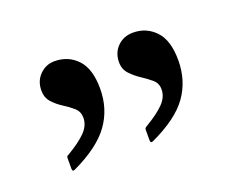

<svg xmlns="http://www.w3.org/2000/svg" viewBox="-52 -729 470 381"><g transform="rotate(-20 183.5 -538.5)"><path d="M217 -431Q211 -428 211 -435V-457Q211 -461 215 -463Q242 -479 255 -492.5Q268 -506 268 -522Q268 -535 258.5 -543Q249 -551 237.5 -558.5Q226 -566 216.5 -576Q207 -586 207 -601Q207 -621 220 -634Q233 -647 253 -647Q281 -647 300 -627Q319 -607 319 -565Q319 -522 296 -489.5Q273 -457 217 -431ZM52 -431Q46 -428 46 -435V-457Q46 -462 50 -463Q77 -479 90 -492.5Q103 -506 103 -522Q103 -535 94 -543Q85 -551 73 -558.5Q61 -566 52 -576Q43 -586 43 -601Q43 -621 56 -634Q69 -647 87 -647Q116 -647 135 -627Q154 -607 154 -565Q154 -522 130.5 -489.5Q107 -457 52 -431Z"/></g></svg>

Font: Noto Rashi Hebrew Light
Style: Regular
Weight: 300
Version: Version 1.006